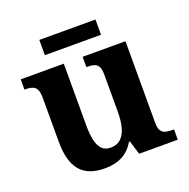

<svg xmlns="http://www.w3.org/2000/svg" viewBox="-124 -804 916 932"><g transform="rotate(-20 333.5 -337.5)"><path d="M263.7 10Q177.2 10 136.5 -38.2Q95.8 -86.5 95.8 -187.7V-412.1Q95.8 -441.5 89.2 -456.6Q82.7 -471.7 68.2 -477.3Q53.8 -483 29.5 -483H25.9V-536H248.4V-215.9Q248.4 -173.5 255.3 -141.7Q262.2 -109.8 278.5 -92.3Q294.8 -74.9 323.8 -74.9Q356.2 -74.9 376.4 -93.6Q396.6 -112.4 405.8 -146.6Q415 -180.8 415 -227V-419.1Q415 -448.2 406.6 -461.7Q398.2 -475.3 383.5 -479.1Q368.8 -483 349.3 -483H345.7V-536H567V-116Q567 -87.5 575.6 -73.9Q584.2 -60.3 599.5 -56.7Q614.8 -53 633.9 -53H642.2V0H442.6L420.9 -71.1H415.9Q390.1 -27.9 352.6 -9Q315 10 263.7 10ZM176.2 -606.1V-684.9H466.2V-606.1Z"/></g></svg>

Font: Noto Serif Telugu
Style: Regular
Weight: 400
Designer: Jelle Bosma - Monotype Design Team
Foundry: Monotype Imaging Inc.
Version: Version 2.003